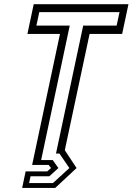

<svg xmlns="http://www.w3.org/2000/svg" viewBox="-20 -720 632 914"><path d="M85.5 174.5 102 96H204.5L223 80L211.5 65H133L265.5 -558.5H110.5L140.5 -700H591.5L561.5 -558.5H406.5L288.5 -5L344.5 80L243 174.5ZM118.5 151.5H232L310.2 80L263 11H246.5L376 -598H535.2L549 -662.2H167L153.2 -598H312L175.8 42H231L258 80L215 119H125.5Z"/></svg>

Font: Tourney Thin
Style: Italic
Weight: 100
Italic angle: -12°
Designer: Tyler Finck
Foundry: Etcetera Type Co
Version: Version 1.015